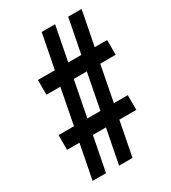

<svg xmlns="http://www.w3.org/2000/svg" viewBox="-194 -865 881 992"><g transform="rotate(-30 246.5 -369.0)"><path d="M140 30 180 -175H258L218 30H298L338 -175H439V-263H356L397 -475H489V-563H415L455 -768H375L335 -563H257L297 -768H217L177 -563H76V-475H159L118 -263H26V-175H100L60 30ZM198 -263 239 -475H317L276 -263Z"/></g></svg>

Font: Smiley Sans Oblique
Style: Regular
Weight: 400
Italic angle: -8°
Designer: oooooohmygosh, Nagisa Chen, Janine Sui, Heda Shi, Jian Li
Foundry: atelierAnchor
Version: Version 2.0.1